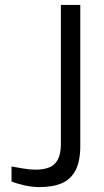

<svg xmlns="http://www.w3.org/2000/svg" viewBox="-20 -756 425 782"><path d="M140 6Q112 6 80 -1Q48 -8 27 -17V-78Q48 -74 75.5 -69.5Q103 -65 125 -65Q157 -65 180 -74Q203 -83 215.5 -106Q228 -129 228 -171V-736H307V-161Q307 -101 288.5 -64Q270 -27 233.5 -10.5Q197 6 140 6Z"/></svg>

Font: Exo Thin
Style: Regular
Weight: 400
Version: Version 2.000